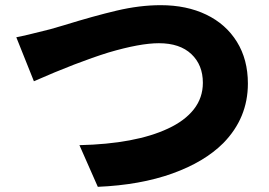

<svg xmlns="http://www.w3.org/2000/svg" viewBox="-20 -707 1040 742"><path d="M174 -594 229 -610Q342 -645 431 -666Q520 -687 601 -687Q701 -687 777 -650.5Q853 -614 895.5 -545.5Q938 -477 938 -384Q938 -251 843 -154Q770 -81 646 -36.5Q522 8 358 15L287 -146Q503 -151 629 -210Q694 -240 729 -284.5Q764 -329 764 -387Q764 -456 719.5 -498Q675 -540 594 -540Q521 -540 399 -504Q277 -466 111 -393L43 -563Q72 -568 174 -594Z"/></svg>

Font: Merged Yaku Han JP Black
Style: Regular
Weight: 900
Designer: Ryoko NISHIZUKA 西塚涼子 (kana, bopomofo & ideographs); Paul D. Hunt (Latin, Greek & Cyrillic); Sandoll Communications 산돌커뮤니
Foundry: Adobe
Version: Version 2.004